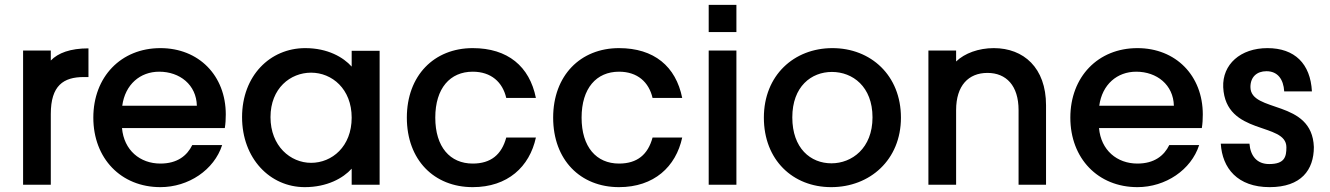

<svg xmlns="http://www.w3.org/2000/svg" viewBox="-20 -760 5473 790"><path d="M75 -552V0H189V-291C189 -408 241 -443 325 -443H344V-561C269 -561 219 -542 189 -511V-552Z M790 -325H483C495 -413 557 -465 635 -465C720 -465 788 -411 790 -325ZM364 -276C364 -108 478 10 640 10C756 10 861 -61 894 -163H771C750 -120 710 -87 640 -87C556 -87 490 -142 482 -233H905C908 -252 909 -270 909 -289C909 -449 798 -562 640 -562C478 -562 364 -444 364 -276Z M1234 10C1326 10 1392 -27 1427 -66V0H1542V-551H1427V-486C1393 -524 1329 -562 1236 -562C1091 -562 976 -448 976 -278C976 -108 1091 10 1234 10ZM1093 -278C1093 -397 1175 -461 1260 -461C1346 -461 1427 -394 1427 -276C1427 -157 1346 -90 1260 -90C1175 -90 1093 -159 1093 -278Z M1925 -562C1766 -562 1654 -449 1654 -276C1654 -102 1766 10 1925 10C2069 10 2159 -74 2185 -194H2063C2044 -124 2000 -87 1925 -87C1832 -87 1771 -155 1771 -276C1771 -397 1832 -465 1925 -465C2001 -465 2048 -422 2063 -357H2185C2159 -487 2069 -562 1925 -562Z M2527 -562C2368 -562 2256 -449 2256 -276C2256 -102 2368 10 2527 10C2671 10 2761 -74 2787 -194H2665C2646 -124 2602 -87 2527 -87C2434 -87 2373 -155 2373 -276C2373 -397 2434 -465 2527 -465C2603 -465 2650 -422 2665 -357H2787C2761 -487 2671 -562 2527 -562Z M2896 -552V0H3010V-552ZM2896 -628H3010V-740H2896Z M3400 10C3559 10 3687 -102 3687 -276C3687 -450 3563 -562 3405 -562C3247 -562 3123 -450 3123 -276C3123 -102 3242 10 3400 10ZM3240 -277C3240 -404 3318 -464 3403 -464C3488 -464 3570 -404 3570 -277C3570 -150 3485 -88 3401 -88C3315 -88 3240 -150 3240 -277Z M3800 -552V0H3914V-307C3914 -408 3965 -460 4043 -460C4120 -460 4171 -408 4171 -307V0H4284V-327C4284 -481 4192 -562 4069 -562C4007 -562 3949 -541 3914 -507V-552Z M4810 -325H4503C4515 -413 4577 -465 4655 -465C4740 -465 4808 -411 4810 -325ZM4384 -276C4384 -108 4498 10 4660 10C4776 10 4881 -61 4914 -163H4791C4770 -120 4730 -87 4660 -87C4576 -87 4510 -142 4502 -233H4925C4928 -252 4929 -270 4929 -289C4929 -449 4818 -562 4660 -562C4498 -562 4384 -444 4384 -276Z M5204 10C5334 10 5386 -61 5386 -155C5379 -353 5125 -294 5125 -402C5125 -443 5151 -467 5191 -467C5237 -467 5261 -434 5264 -384H5378C5372 -498 5307 -562 5195 -562C5084 -562 5009 -495 5013 -401C5023 -200 5273 -259 5273 -154C5273 -115 5266 -85 5202 -85C5152 -85 5125 -118 5121 -169H5003C5009 -68 5072 10 5204 10Z"/></svg>

Font: Malmofest Medium
Style: Regular
Weight: 500
Designer: Jonny Pinhorn (Poppins), Kolossal
Version: Version 1.004;Glyphs 3.1.2 (3151)